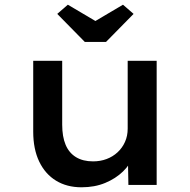

<svg xmlns="http://www.w3.org/2000/svg" viewBox="-20 -785 808 815"><path d="M326 10Q264 10 218 -18Q172 -46 146.5 -99Q121 -152 121 -226V-527H244V-256Q244 -205 258.5 -170.5Q273 -136 302.5 -118Q332 -100 375 -100Q406 -100 432.5 -110Q459 -120 479 -138.5Q499 -157 510.5 -182.5Q522 -208 522 -239V-527H645V0H525L523 -110L545 -122Q533 -87 502 -57Q471 -27 426.5 -8.5Q382 10 326 10ZM340 -607 223 -726 268 -765 400 -687H370L502 -765L547 -726L430 -607Z"/></svg>

Font: Lexend Exa Medium
Style: Regular
Weight: 500
Designer: Bonnie Shaver-Troup, Thomas Jockin
Foundry: Lexend
Version: Version 1.007